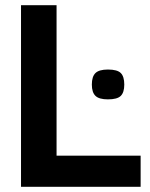

<svg xmlns="http://www.w3.org/2000/svg" viewBox="-20 -720 579 740"><path d="M334 -394Q334 -425 348 -438.5Q362 -452 396 -452Q432 -452 445.5 -438.5Q459 -425 459 -394Q459 -364 445.5 -350.5Q432 -337 396 -337Q362 -337 348 -350.5Q334 -364 334 -394ZM61 0V-700H198V-120H522V0Z"/></svg>

Font: Georama ExtraCondensed Thin SemiBold
Style: Regular
Weight: 600
Version: Version 1.001